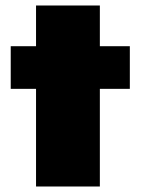

<svg xmlns="http://www.w3.org/2000/svg" viewBox="-20 -678 511 698"><path d="M111 0V-355H19V-510H111V-658H343V-510H452V-355H343V0Z"/></svg>

Font: Saira SemiExpanded Black
Style: Regular
Weight: 900
Width: 6
Designer: Hector Gatti with collaboration of the Omnibus-Type team
Foundry: Omnibus-Type
Version: Version 1.101